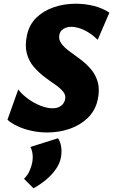

<svg xmlns="http://www.w3.org/2000/svg" viewBox="-20 -695 608 1032"><path d="M235 17Q190 17 149 8Q108 -1 75 -16.5Q42 -32 20 -51L78 -214Q100 -186 132 -163Q164 -140 198.5 -126.5Q233 -113 262 -113Q292 -113 309 -127Q326 -141 330 -161Q335 -184 318.5 -203.5Q302 -223 274 -242Q246 -261 216 -284Q186 -307 160.5 -337Q135 -367 124 -408.5Q113 -450 125 -506Q137 -562 174.5 -599Q212 -636 267.5 -655.5Q323 -675 387 -675Q438 -675 485 -663Q532 -651 568 -627L505 -481Q471 -515 433 -533Q395 -551 362 -551Q347 -551 333.5 -546Q320 -541 311 -531.5Q302 -522 299 -508Q294 -483 309.5 -461.5Q325 -440 352.5 -420Q380 -400 411.5 -376.5Q443 -353 468.5 -323.5Q494 -294 505.5 -253.5Q517 -213 505 -158Q492 -100 451.5 -61Q411 -22 354.5 -2.5Q298 17 235 17ZM160 317 109 266Q129 246 139 223Q149 200 153 180Q158 153 154.5 130Q151 107 143 95L292 48Q305 68 309 95.5Q313 123 307 154Q301 185 279 216Q257 247 226 272.5Q195 298 160 317Z"/></svg>

Font: Ysabeau Infant Black
Style: Italic
Weight: 900
Italic angle: -12°
Designer: Christian Thalmann (Catharsis Fonts)
Version: Version 2.001;gftools[0.9.30]; featfreeze: ss01,ss02,lnum